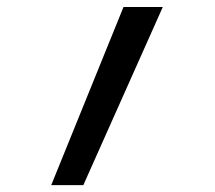

<svg xmlns="http://www.w3.org/2000/svg" viewBox="-20 -538 626 558"><path d="M128.9 0 338.9 -517.6H453.1L222.2 0Z"/></svg>

Font: CaskaydiaCove NFP
Style: Regular
Weight: 400
Designer: Aaron Bell
Foundry: Saja Typeworks
Version: Version 2111.001; VTT 6.35;Nerd Fonts 3.1.1